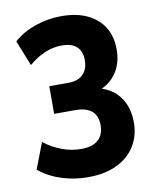

<svg xmlns="http://www.w3.org/2000/svg" viewBox="-82 -780 699 855"><g transform="rotate(-10 267.5 -352.5)"><path d="M248 11Q204 11 163 2Q122 -7 87 -23.5Q52 -40 27 -62L72 -179Q109 -150 152 -134Q195 -118 239 -118Q274 -118 296.5 -128.5Q319 -139 330.5 -159Q342 -179 342 -207Q342 -251 316.5 -272Q291 -293 244 -293H147V-418H233Q262 -418 282 -428Q302 -438 312.5 -458Q323 -478 323 -505Q323 -545 300.5 -566Q278 -587 233 -587Q193 -587 155.5 -571Q118 -555 83 -525L37 -640Q77 -676 134.5 -696Q192 -716 254 -716Q323 -716 371.5 -692.5Q420 -669 445.5 -627.5Q471 -586 471 -527Q471 -464 439.5 -419.5Q408 -375 354 -359V-372Q396 -364 426.5 -340Q457 -316 473.5 -279.5Q490 -243 490 -195Q490 -133 460.5 -86.5Q431 -40 377 -14.5Q323 11 248 11Z"/></g></svg>

Font: Nunito Sans 12pt ExtraLight
Style: Weight 830 Width 84 Optical size 12.0 YTLC 445
Weight: 830
Width: 4
Designer: Vernon Adams
Foundry: Vernon Adams
Version: Version 3.101;gftools[0.9.27]